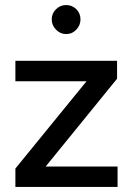

<svg xmlns="http://www.w3.org/2000/svg" viewBox="-20 -741 528 761"><path d="M41 0V-73L323 -419H41V-500H444V-429L161 -81H446V0ZM242 -606Q219 -606 202 -623.5Q185 -641 185 -664Q185 -688 202 -704.5Q219 -721 242 -721Q266 -721 282.5 -704.5Q299 -688 299 -664Q299 -641 282.5 -623.5Q266 -606 242 -606Z"/></svg>

Font: Figtree Light Medium
Style: Regular
Weight: 500
Version: Version 2.001;gftools[0.9.30]